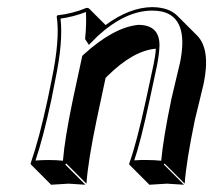

<svg xmlns="http://www.w3.org/2000/svg" viewBox="-20 -459 600 539"><path d="M527.3 -123.5Q502.9 -6.3 498.5 56.6L441.9 0L439.9 2.9L496.6 59.6Q494.6 59.6 448.7 56.6Q448.7 56.6 399.4 59.6L342.8 2.9V0Q363.3 -56.2 390.1 -180.2L411.1 -277.8Q416.5 -304.2 417.5 -322.3Q354 -316.9 282.2 -246.1Q278.8 -242.7 276.4 -240.2L251.5 -123.5Q227.1 -6.8 222.7 56.6L166 0L163.1 2.9L219.7 59.6Q217.8 59.6 172.4 56.6L123.5 59.6L66.9 2.9L65.9 0Q90.3 -70.3 113.8 -180.2L125 -234.9Q148.9 -349.1 139.2 -413.1L141.1 -416Q183.1 -420.4 223.1 -437Q228 -436.5 229.5 -435.5L276.4 -388.7Q344.2 -438.5 407.2 -439Q454.1 -438.5 477.5 -415L534.2 -358.4Q571.3 -319.3 551.8 -224.6Q548.3 -208.5 539.6 -173.8Q530.8 -139.2 527.3 -123.5ZM231.4 -349.6 229 -352.1 231 -349.1ZM461.4 -182.1Q464.8 -198.2 473.4 -232.9Q481.9 -267.6 485.4 -283.2Q511.2 -409.7 433.6 -426.8Q420.9 -429.2 407.2 -429.2Q332.5 -429.2 254.4 -357.9Q245.6 -349.6 238.3 -341.8L229.5 -333L218.8 -349.6L219.2 -353Q223.1 -392.6 221.2 -425.3Q185.5 -411.6 149.9 -406.7Q157.7 -341.8 134.8 -232.9L124 -178.2Q101.6 -73.7 79.6 -8.3Q97.2 -9.8 116.2 -9.8Q139.2 -9.8 156.7 -7.8Q161.6 -69.8 185.1 -182.1L210.9 -301.8L212.9 -304.2Q298.3 -382.3 368.2 -389.2Q427.2 -389.2 427.7 -333Q427.7 -331.5 427.7 -331.1Q427.2 -309.1 420.9 -275.9L399.9 -177.7Q374.5 -59.6 356.9 -8.8Q375 -10.3 392.1 -9.8Q414.1 -9.8 432.6 -7.8Q438 -69.8 461.4 -182.1Z"/></svg>

Font: Linux Biolinum Shadow O
Style: Italic
Weight: 400
Italic angle: -12°
Designer: Philipp H. Poll
Foundry: Philipp H. Poll
Version: Version 0.6.2